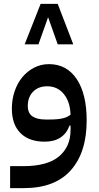

<svg xmlns="http://www.w3.org/2000/svg" viewBox="-20 -728 507 988"><path d="M32 127H99Q224 127 283.5 77Q343 27 343 -58V-82H338Q307 1 210 1Q129 1 85 -43.5Q41 -88 41 -169Q41 -217 55.5 -259Q70 -301 95.5 -331.5Q121 -362 156 -380Q191 -398 232 -398Q323 -398 374.5 -321.5Q426 -245 426 -108Q426 56 344.5 148Q263 240 103 240H32ZM235 -113Q277 -113 302.5 -119Q328 -125 343 -138Q341 -204 308.5 -244Q276 -284 223 -284Q177 -284 150 -256Q123 -228 123 -183Q123 -146 146.5 -129.5Q170 -113 215 -113ZM357 -500H277L228 -638H227L178 -500H107L189 -708H277Z"/></svg>

Font: IBM Plex Arabic Medium
Style: Regular
Weight: 500
Designer: Mike Abbink, Paul van der Laan, Pieter van Rosmalen, Wael Morcos, Khajak Apelian
Foundry: Bold Monday
Version: Version 1.0